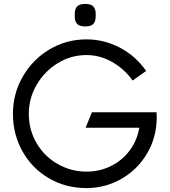

<svg xmlns="http://www.w3.org/2000/svg" viewBox="-20 -947 870 980"><path d="M46 -366Q46 -469 96.5 -556.5Q147 -644 233 -695Q319 -746 421 -746Q511 -746 591.5 -704Q672 -662 726 -585L657 -536Q613 -597 551 -631.5Q489 -666 421 -666Q343 -666 275.5 -625Q208 -584 167.5 -515Q127 -446 127 -366Q127 -284 167 -216Q207 -148 275 -109.5Q343 -71 421 -71Q489 -71 546.5 -99.5Q604 -128 642 -179Q680 -230 691 -295H417L449 -374H779Q780 -366 780 -349Q780 -248 731.5 -165Q683 -82 600.5 -34.5Q518 13 421 13Q315 13 229 -37.5Q143 -88 94.5 -175Q46 -262 46 -366ZM362 -855Q361 -870 362 -884Q363.4 -904.8 375.6 -915.9Q387.8 -927 414.9 -927Q442 -927 454.3 -915.9Q466.6 -904.8 468 -884Q469 -870 468 -855Q466.6 -834.2 454.4 -823.1Q442.2 -812 415.1 -812Q388 -812 375.7 -823.1Q363.4 -834.2 362 -855Z"/></svg>

Font: Kreadon
Style: Regular
Weight: 400
Designer: kohakuno
Foundry: StudioGnu
Version: Version 1.000;Glyphs 3.1.2 (3151)